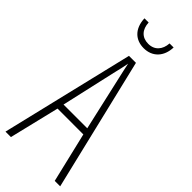

<svg xmlns="http://www.w3.org/2000/svg" viewBox="-290 -938 973 973"><g transform="rotate(45 196.0 -452.0)"><path d="M301 -904H272C269 -857 242 -826 197 -826C151 -826 124 -856 122 -904H92C95 -831 138 -794 196 -794C258 -794 299 -837 301 -904ZM353 0H392L221 -714H171L0 0H39L104 -269H289ZM215 -596 281 -305H111L177 -597C185 -631 191 -654 196 -683C202 -654 207 -630 215 -596Z"/></g></svg>

Font: Noto Sans Kannada ExtraCondensed ExtraLight
Style: Regular
Weight: 200
Width: 2
Designer: Jelle Bosma - Monotype Design Team
Foundry: Monotype Imaging Inc.
Version: Version 2.005